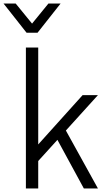

<svg xmlns="http://www.w3.org/2000/svg" viewBox="-82 -1070 603 1090"><path d="M0 0ZM474 0H394L244 -276L135 -156V0H65V-800H135V-250L387 -530H474L292 -329ZM262 -884ZM131 -884H69L-62 -1050H7L100 -936L193 -1050H262Z"/></svg>

Font: Tanohe Sans
Style: Regular
Weight: 400
Designer: Village Type and Design LLC & Cristiano Sobral
Foundry: Cooper Hewitt Smithsonian Design Museum
Version: Version 1.00;September 29, 2021;FontCreator 13.0.0.2655 64-b